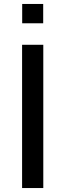

<svg xmlns="http://www.w3.org/2000/svg" viewBox="-20 -949 330 969"><path d="M91.5 0V-723H198.5V0ZM92 -831.5V-929H198V-831.5Z"/></svg>

Font: Public Sans Thin Medium
Style: Regular
Weight: 500
Version: Version 2.001